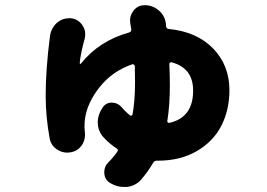

<svg xmlns="http://www.w3.org/2000/svg" viewBox="-20 -659 1040 749"><path d="M632.8 -187.5Q631.8 -184.6 634.3 -181.6Q636.7 -178.7 640.6 -179.7Q733.4 -200.2 733.4 -305.7Q733.4 -393.6 649.4 -416Q645.5 -417 643.1 -414.6Q640.6 -412.1 640.6 -408.2Q642.6 -367.2 642.6 -325.2Q642.6 -249 632.8 -187.5ZM488.3 -567.4Q487.3 -573.2 487.3 -579.1Q487.3 -599.6 500 -616.2Q516.6 -638.7 543.9 -638.7Q543.9 -638.7 544.9 -638.7Q575.2 -638.7 598.6 -619.1Q623 -598.6 627 -567.4Q627 -561.5 627.9 -556.6Q628.9 -546.9 638.7 -545.9Q748 -535.2 811.5 -469.7Q875 -404.3 875 -306.6Q875 -231.4 844.2 -169.9Q813.5 -108.4 749 -70.3Q684.6 -32.2 596.7 -32.2H591.8Q582 -32.2 577.1 -23.4Q556.6 11.7 530.3 42Q508.8 66.4 474.6 70.3Q468.8 70.3 462.9 70.3Q435.5 70.3 411.1 55.7Q386.7 42 386.7 12.7Q386.7 -10.7 404.3 -27.3Q422.9 -45.9 437.5 -67.4Q443.4 -75.2 434.6 -80.1Q403.3 -100.6 378.9 -128.9Q361.3 -152.3 361.3 -180.7Q361.3 -211.9 380.9 -240.2Q393.6 -258.8 416 -258.8Q416 -258.8 417 -258.8Q440.4 -257.8 455.6 -239.7Q470.7 -221.7 487.3 -209Q490.2 -207 493.2 -208Q496.1 -209 497.1 -212.9Q506.8 -266.6 506.8 -338.9Q506.8 -362.3 505.9 -401.4Q504.9 -405.3 502 -407.2Q499 -409.2 496.1 -408.2Q418.9 -381.8 369.6 -320.3Q320.3 -258.8 311.5 -195.3Q309.6 -180.7 309.6 -162.1Q309.6 -155.3 311.5 -137.7Q311.5 -134.8 311.5 -131.8Q311.5 -108.4 296.9 -88.9Q280.3 -68.4 253.9 -64.5Q248 -63.5 243.2 -63.5Q220.7 -63.5 202.1 -76.2Q178.7 -91.8 173.8 -119.1Q158.2 -202.1 158.2 -287.1Q158.2 -387.7 174.8 -516.6Q178.7 -547.9 201.2 -569.3Q222.7 -587.9 250 -587.9Q252.9 -587.9 255.9 -587.9Q284.2 -585 300.8 -561.5Q312.5 -544.9 312.5 -526.4Q312.5 -517.6 310.5 -508.8Q293.9 -448.2 291 -413.1Q291 -410.2 293 -409.7Q294.9 -409.2 295.9 -411.1Q367.2 -500 483.4 -532.2Q493.2 -535.2 492.2 -544.9Q490.2 -557.6 488.3 -567.4Z"/></svg>

Font: Gen Jyuu GothicX Heavy
Style: Bold
Weight: 900
Designer: [Source Han Sans]
Ryoko NISHIZUKA  (kana & ideographs); Paul D. Hunt (Latin, Greek & Cyrillic); Wenlong ZHANG  (bopomofo
Version: Version 1.002.20150607